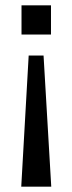

<svg xmlns="http://www.w3.org/2000/svg" viewBox="-20 -523 273 723"><path d="M60 180 88 -314H144L173 180ZM61 -393V-503H172V-393Z"/></svg>

Font: Mulish ExtraLight Medium
Style: Regular
Weight: 500
Version: Version 3.603